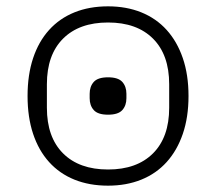

<svg xmlns="http://www.w3.org/2000/svg" viewBox="-20 -574 682 606"><path d="M321 -212Q289 -212 276 -226.5Q263 -241 263 -264V-278Q263 -301 276 -315.5Q289 -330 321 -330Q353 -330 366 -315.5Q379 -301 379 -278V-264Q379 -241 366 -226.5Q353 -212 321 -212ZM321 -39Q412 -39 463 -90Q514 -141 514 -234V-308Q514 -401 463 -452Q412 -503 321 -503Q230 -503 179 -452Q128 -401 128 -308V-234Q128 -141 179 -90Q230 -39 321 -39ZM321 12Q262 12 215 -7Q168 -26 135 -62.5Q102 -99 84.5 -151.5Q67 -204 67 -271Q67 -338 84.5 -390.5Q102 -443 135 -479.5Q168 -516 215 -535Q262 -554 321 -554Q379 -554 426 -535Q473 -516 506 -479.5Q539 -443 557 -390.5Q575 -338 575 -271Q575 -204 557 -151.5Q539 -99 506 -62.5Q473 -26 426 -7Q379 12 321 12Z"/></svg>

Font: IBM Plex Thai Light
Style: Regular
Weight: 300
Designer: Mike Abbink, Paul van der Laan, Pieter van Rosmalen, Ben Mitchell, Mark Frömberg
Foundry: Bold Monday
Version: Version 1.0